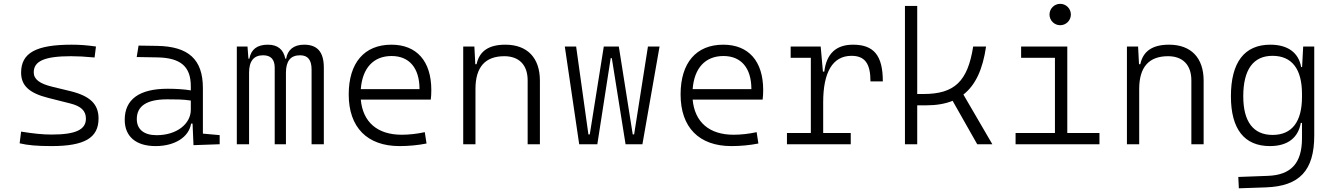

<svg xmlns="http://www.w3.org/2000/svg" viewBox="-20 -764 7071 1017"><path d="M252.9 9.8C427.7 9.8 502 -33.7 502 -136.2C502 -212.4 457.5 -255.9 351.1 -281.7L258.3 -304.2C188.5 -320.8 158.7 -344.7 158.7 -380.9C158.7 -440.9 217.3 -466.3 356.4 -466.3C391.1 -466.3 428.2 -464.4 481 -459.5L488.3 -517.6C440.4 -524.4 404.8 -527.3 359.4 -527.3C171.4 -527.3 91.8 -483.9 91.8 -379.4C91.8 -311 134.3 -271 234.9 -245.6L351.1 -216.3C409.7 -201.7 435.1 -176.8 435.1 -135.7C435.1 -76.7 380.4 -51.3 252.9 -51.3C206.5 -51.3 158.7 -56.2 91.8 -66.9L84 -4.9C126.5 5.4 177.2 9.8 252.9 9.8Z M1004.9 4.9 1143.6 0V-48.3L1054.7 -56.2V-297.4C1054.7 -448.7 979.5 -518.6 810.5 -521L713.9 -522.5L704.1 -461.9L814 -460C936 -457.5 990.7 -412.6 990.7 -307.1V-285.2C957 -291 914.1 -293.9 867.7 -293.9C718.3 -293.9 640.6 -237.8 640.6 -129.4C640.6 -41 700.2 9.8 804.2 9.8C905.3 9.8 980.5 -37.1 992.2 -109.4H1000ZM990.7 -231.4V-182.6C990.7 -108.9 917.5 -47.9 809.6 -47.9C742.7 -47.9 704.6 -78.6 704.6 -133.3C704.6 -203.1 758.3 -237.8 865.7 -237.8C906.2 -237.8 952.6 -237.8 990.7 -231.4Z M1630.4 0H1695.3V-405.3C1695.3 -488.3 1661.6 -527.3 1590.8 -527.3C1535.2 -527.3 1503.4 -499.5 1495.6 -453.1H1491.2C1481.4 -502.9 1449.7 -527.3 1398.9 -527.3C1342.3 -527.3 1310.1 -502.9 1300.8 -453.1H1295.9L1291 -517.6H1234.4V0H1299.3V-378.9C1299.3 -440.4 1324.2 -471.2 1373.5 -471.2C1414.6 -471.2 1435.1 -449.2 1435.1 -405.3V0H1494.6V-378.9C1494.6 -440.4 1519 -471.2 1569.3 -471.2C1610.8 -471.2 1630.4 -446.8 1630.4 -395.5Z M2096.2 9.8C2142.6 9.8 2193.8 5.4 2239.3 -3.9L2230 -64C2190.4 -55.2 2146.5 -50.3 2107.9 -50.3C1979 -50.3 1901.9 -117.2 1891.1 -236.3H2261.7C2263.7 -250 2264.6 -268.1 2264.6 -287.1C2264.6 -440.4 2187 -527.3 2053.2 -527.3C1909.7 -527.3 1827.1 -431.2 1827.1 -263.7C1827.1 -89.4 1924.8 9.8 2096.2 9.8ZM1891.1 -292C1899.4 -403.3 1958 -467.3 2054.2 -467.3C2147.9 -467.3 2202.1 -403.8 2202.1 -292Z M2774.9 0H2839.8V-336.9C2839.8 -458 2772.9 -527.3 2656.7 -527.3C2568.8 -527.3 2519 -493.2 2504.4 -423.8H2497.6L2492.7 -517.6H2433.6V0H2498.5V-292.5C2498.5 -409.2 2550.3 -466.3 2651.4 -466.3C2729 -466.3 2774.9 -420.4 2774.9 -338.4Z M3293.5 0H3382.8L3473.6 -517.6H3412.1L3338.9 -52.2H3331.5L3257.8 -517.6H3178.2L3104 -52.2H3096.7L3031.7 -517.6H2971.7L3047.9 0H3144L3214.8 -456.1H3220.7Z M3854 9.8C3900.4 9.8 3951.7 5.4 3997.1 -3.9L3987.8 -64C3948.2 -55.2 3904.3 -50.3 3865.7 -50.3C3736.8 -50.3 3659.7 -117.2 3648.9 -236.3H4019.5C4021.5 -250 4022.5 -268.1 4022.5 -287.1C4022.5 -440.4 3944.8 -527.3 3811 -527.3C3667.5 -527.3 3585 -431.2 3585 -263.7C3585 -89.4 3682.6 9.8 3854 9.8ZM3648.9 -292C3657.2 -403.3 3715.8 -467.3 3812 -467.3C3905.8 -467.3 3960 -403.8 3960 -292Z M4340.3 -222.7C4340.3 -379.4 4389.2 -468.3 4490.2 -468.3C4560.5 -468.3 4590.8 -428.2 4590.8 -333H4656.2C4656.2 -469.7 4608.9 -527.3 4498.5 -527.3C4408.7 -527.3 4357.9 -480 4346.2 -384.8H4338.9L4327.1 -517.6H4168V-458H4274.9V-59.6H4148.4V0H4486.3V-59.6H4340.3Z M4773.4 0H4838.4V-206.1H4886.2C4939.9 -206.1 4986.3 -213.9 5025.9 -230L5156.2 0H5236.3L5083 -263.2C5147 -313 5185.5 -396.5 5203.1 -517.6H5134.8C5106 -333.5 5036.6 -266.1 4871.6 -266.1H4838.4V-732.4H4773.4Z M5359.4 0H5803.7V-59.6H5633.3V-517.6H5388.7V-458H5567.9V-59.6H5359.4ZM5595.7 -630.4C5627 -630.4 5652.3 -655.8 5652.3 -687C5652.3 -718.3 5627 -743.7 5595.7 -743.7C5564.5 -743.7 5539.1 -718.3 5539.1 -687C5539.1 -655.8 5564.5 -630.4 5595.7 -630.4Z M6290.5 0H6355.5V-336.9C6355.5 -458 6288.6 -527.3 6172.4 -527.3C6084.5 -527.3 6034.7 -493.2 6020 -423.8H6013.2L6008.3 -517.6H5949.2V0H6014.2V-292.5C6014.2 -409.2 6065.9 -466.3 6167 -466.3C6244.6 -466.3 6290.5 -420.4 6290.5 -338.4Z M6542 233.4 6685.5 228.5C6863.8 222.2 6941.4 138.7 6941.4 -45.9V-517.6H6882.8L6877 -408.7H6872.1C6858.4 -485.8 6800.8 -527.3 6708.5 -527.3C6571.3 -527.3 6500 -433.6 6500 -253.9C6500 -80.6 6570.8 9.8 6706.5 9.8C6803.2 9.8 6856.9 -36.6 6870.1 -112.8H6876.5V-30.3C6876 98.1 6820.8 163.1 6695.3 167.5L6539.1 173.3ZM6876.5 -266.1V-251C6876.5 -118.7 6823.2 -49.3 6720.7 -49.3C6618.7 -49.3 6565.4 -119.6 6565.4 -253.9C6565.4 -395 6618.2 -468.3 6720.2 -468.3C6822.8 -468.3 6876.5 -398.9 6876.5 -266.1Z"/></svg>

Font: Cascadia Code PL Light
Style: Regular
Weight: 300
Monospace: yes
Designer: Aaron Bell
Foundry: Saja Typeworks
Version: Version 2404.023